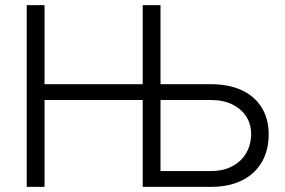

<svg xmlns="http://www.w3.org/2000/svg" viewBox="-20 -727 1110 747"><path d="M84 -707H153.3V-399.4H535.2V-707H604.5V-399.4H800.8Q871.1 -399.4 921.6 -375.5Q972.2 -351.6 998.8 -307.6Q1025.4 -263.7 1025.4 -204.1Q1025.4 -143.1 999 -96.9Q972.7 -50.8 922.1 -25.4Q871.6 0 800.8 0H535.2V-337.9H153.3V0H84ZM800.8 -61.5Q849.1 -61.5 884.5 -80.6Q919.9 -99.6 938.5 -132.6Q957 -165.5 957 -206.1Q957 -243.7 938.2 -273.4Q919.4 -303.2 884 -320.6Q848.6 -337.9 800.8 -337.9H604.5V-61.5Z"/></svg>

Font: Pretendard JP Light
Style: Regular
Weight: 300
Designer: Base glyphs from Inter by Rasmus Andersson; Hangeul glyphs from Noto Sans CJK(Source Han Sans) by Jang Soo-young and Kan
Foundry: Kil Hyung-jin
Version: Version 1.309